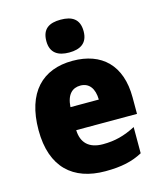

<svg xmlns="http://www.w3.org/2000/svg" viewBox="-117 -861 801 955"><g transform="rotate(-15 284.0 -383.0)"><path d="M286 -776C228 -776 190 -755 190 -691C190 -629 230 -607 286 -607C342 -607 382 -629 382 -691C382 -755 343 -776 286 -776ZM290 -563C135 -563 38 -467 38 -273C38 -81 142 10 307 10C391 10 447 -3 499 -31V-166C441 -136 392 -123 330 -123C257 -123 221 -161 219 -225H532V-310C532 -476 440 -563 290 -563ZM296 -434C341 -434 366 -400 367 -343H221C225 -408 255 -434 296 -434Z"/></g></svg>

Font: Noto Sans Kannada SemiCondensed Black
Style: Regular
Weight: 900
Width: 4
Designer: Jelle Bosma - Monotype Design Team
Foundry: Monotype Imaging Inc.
Version: Version 2.005